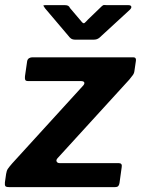

<svg xmlns="http://www.w3.org/2000/svg" viewBox="-31 -764 576 784"><path d="M6 0Q-6 0 -9 -4Q-12 -8 -11 -19L-6 -54Q-4 -67 1 -74.5Q6 -82 19 -97L309 -415Q315 -422 313 -427.5Q311 -433 298 -433H84Q74 -433 72 -438Q70 -443 71 -453L80 -515Q82 -523 88 -526.5Q94 -530 101 -530H513Q526 -530 524 -516L518 -475Q517 -465 511.5 -457.5Q506 -450 497 -439L204 -118Q197 -110 200.5 -104Q204 -98 212 -98H453Q469 -98 466 -82L457 -17Q456 -10 452.5 -5Q449 0 438 0H6ZM384 -738Q390 -744 394.5 -743.5Q399 -743 407 -743H493Q503 -743 505 -737.5Q507 -732 499 -724L375 -610Q370 -606 364.5 -604Q359 -602 350 -602H277Q265 -602 258.5 -607Q252 -612 248 -618L153 -730Q148 -737 146.5 -740Q145 -743 153 -743H234Q242 -743 247 -740.5Q252 -738 255 -731L300 -678Q309 -666 314 -670Q319 -674 329 -685Z"/></svg>

Font: Libre Franklin
Style: Bold Italic
Weight: 700
Italic angle: -8°
Designer: Pablo Impallari, Rodrigo Fuenzalida, Nhung Nguyen
Foundry: Impallari Type
Version: Version 3.000